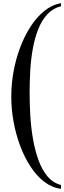

<svg xmlns="http://www.w3.org/2000/svg" viewBox="-20 -897 403 1206"><path d="M166 -313Q166 -244 170.5 -169Q175 -94 187.5 -22.5Q200 49 222 109.5Q244 170 278.5 211Q313 252 363 265V289Q307 282 259 245.5Q211 209 172.5 150.5Q134 92 107 20Q80 -52 65.5 -131Q51 -210 51 -286Q51 -290 51 -295Q51 -369 65 -447Q79 -525 106 -597Q133 -669 171 -728.5Q209 -788 257.5 -827.5Q306 -867 363 -877V-858Q312 -845 277 -807Q242 -769 220 -713Q198 -657 186 -590.5Q174 -524 170 -453Q166 -382 166 -313Z"/></svg>

Font: Triodion
Style: Regular
Weight: 400
Version: Version 1.201; ttfautohint (v1.8.4.7-5d5b)